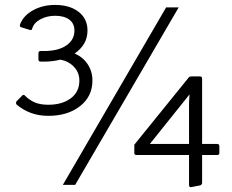

<svg xmlns="http://www.w3.org/2000/svg" viewBox="-20 -820 940 779"><path d="M69 -431Q71 -435 75.5 -435Q80 -435 82 -431Q102 -412 123.5 -403.5Q145 -395 176 -395Q232 -395 267 -421Q302 -447 302 -493Q302 -526 280 -549Q258 -572 225 -578Q194 -570 159 -570H145Q136 -570 136 -579V-604Q136 -613 145 -613H159Q216 -613 249 -635.5Q282 -658 282 -696Q282 -725 261 -740.5Q240 -756 204 -756Q171 -756 144.5 -742Q118 -728 111 -705Q109 -695 100 -699L67 -709Q59 -711 61 -720Q74 -756 113.5 -778Q153 -800 203 -800Q263 -800 299 -772Q335 -744 335 -696Q335 -639 283 -603Q317 -588 336 -559Q355 -530 355 -493Q355 -429 305 -389.5Q255 -350 176 -350Q137 -350 105 -362Q73 -374 47 -396Q43 -402 47 -409ZM654 -790H705L285 -70H235ZM534 -191Q525 -191 525 -199V-233L746 -506Q750 -510 755 -510H791Q800 -510 800 -501V-236H861Q870 -236 870 -227V-199Q870 -191 861 -191H800V-77Q800 -72 793 -68L757 -61Q747 -59 747 -69V-191ZM747 -236V-403L749 -437L588 -236Z"/></svg>

Font: Gowun Dodum
Style: Regular
Weight: 400
Designer: Yanghee Ryu
Foundry: Yanghee Ryu
Version: Version 2.000